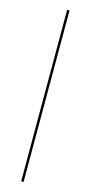

<svg xmlns="http://www.w3.org/2000/svg" viewBox="-123 -817 407 849"><g transform="rotate(15 80.0 -392.5)"><path d="M72 0H83V-785H72Z"/></g></svg>

Font: Anybody Thin
Style: Regular
Weight: 100
Designer: Tyler Finck
Foundry: Etcetera Type Company
Version: Version 1.114;gftools[0.9.25]